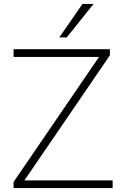

<svg xmlns="http://www.w3.org/2000/svg" viewBox="-20 -955 615 975"><path d="M49 0V-31L483 -666H49V-705H538V-674L104 -39H552V0ZM281 -765 399 -935H455L319 -765Z"/></svg>

Font: Nunito Sans ExtraLight
Style: Regular
Weight: 200
Designer: Vernon Adams
Foundry: Vernon Adams
Version: Version 3.006; ttfautohint (v1.8.3)